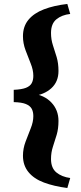

<svg xmlns="http://www.w3.org/2000/svg" viewBox="-20 -733 412 976"><path d="M239.3 75.2Q239.3 121.1 266.6 143.6Q293.9 166 336.9 171.9L322.3 222.7Q253.9 213.9 203.1 194.8Q152.3 175.8 124.5 141.6Q96.7 107.4 96.7 58.6Q96.7 22.5 109.9 -12.7Q123 -47.9 136.2 -80.6Q149.4 -113.3 149.4 -142.6Q149.4 -165 141.1 -180.2Q132.8 -195.3 111.8 -204.1Q90.8 -212.9 49.8 -213.9V-276.4Q90.8 -278.3 111.8 -286.6Q132.8 -294.9 141.1 -310.1Q149.4 -325.2 149.4 -347.7Q149.4 -377 136.2 -409.7Q123 -442.4 109.9 -477.5Q96.7 -512.7 96.7 -548.8Q96.7 -598.6 124.5 -632.3Q152.3 -666 203.1 -685.5Q253.9 -705.1 322.3 -712.9L336.9 -662.1Q293.9 -657.2 266.6 -634.8Q239.3 -612.3 239.3 -565.4Q239.3 -532.2 249 -502.9Q258.8 -473.6 268.1 -442.4Q277.3 -411.1 277.3 -372.1Q277.3 -317.4 240.7 -284.2Q204.1 -251 143.6 -244.1V-257.8Q205.1 -250 241.2 -211.9Q277.3 -173.8 277.3 -118.2Q277.3 -79.1 268.1 -47.9Q258.8 -16.6 249 12.7Q239.3 42 239.3 75.2Z"/></svg>

Font: Crimson Pro
Style: Bold
Weight: 700
Designer: Jacques Le Bailly
Foundry: Baron von Fonthausen
Version: Version 1.003